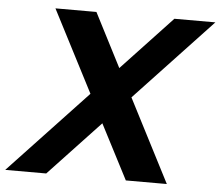

<svg xmlns="http://www.w3.org/2000/svg" viewBox="-69 -756 932 812"><g transform="rotate(5 397.5 -349.5)"><path d="M313 -352 134 -699H308L425 -471L639 -699H813L487 -352L668 0H494L374 -232L156 0H-18Z"/></g></svg>

Font: Prompt Semibold
Style: Italic
Weight: 600
Italic angle: -12°
Designer: Katatrad Team
Foundry: CadsonDemak
Version: Version 1.000